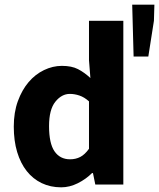

<svg xmlns="http://www.w3.org/2000/svg" viewBox="-20 -790 681 822"><path d="M242 12Q196 12 158.5 -6Q121 -24 94.5 -57.5Q68 -91 53.5 -139Q39 -187 39 -248Q39 -309 56.5 -357Q74 -405 102.5 -438.5Q131 -472 168.5 -490Q206 -508 245 -508Q287 -508 314 -494Q341 -480 367 -456L361 -532V-701H508V0H388L378 -49H374Q348 -23 313 -5.5Q278 12 242 12ZM280 -108Q304 -108 323.5 -118Q343 -128 361 -153V-356Q341 -374 320 -381Q299 -388 279 -388Q244 -388 217 -354.5Q190 -321 190 -250Q190 -176 213.5 -142Q237 -108 280 -108ZM552 -548 546 -770H641L639 -701L615 -548Z"/></svg>

Font: hySource Sans Pro
Style: Bold
Weight: 700
Designer: Paul D. Hunt
Foundry: Adobe Systems Incorporated
Version: Version 2.021;PS 2.000;hotconv 1.0.86;makeotf.lib2.5.63406